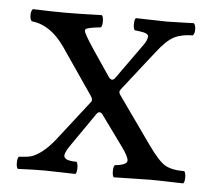

<svg xmlns="http://www.w3.org/2000/svg" viewBox="-40 -474 578 518"><g transform="rotate(5 249.5 -214.5)"><path d="M202 -336 248 -268Q258 -253 267 -266L332 -357Q345 -374 345 -385Q345 -394 317 -397Q311 -398 308 -398Q304 -402 304 -414Q304 -427 308 -431Q320 -431 348 -430Q376 -429 392 -429Q408 -429 432 -430Q456 -431 465 -431Q470 -426 470 -414Q470 -403 465 -398Q435 -398 414.5 -387.5Q394 -377 368 -343L284 -236Q278 -229 284 -221L374 -94Q403 -53 421 -42Q439 -31 474 -31Q478 -27 478 -14Q478 -2 474 2Q464 2 435 1Q406 0 385 0Q366 0 333 1Q300 2 286 2Q282 -2 282 -14Q282 -27 286 -31Q319 -34 319 -46Q319 -57 299 -84L241 -164Q232 -176 223 -162L160 -71Q148 -53 148 -45Q148 -31 182 -31Q186 -27 186 -14Q186 -2 182 2Q170 2 142 1Q114 0 98 0Q66 0 26 2Q22 -2 22 -14Q22 -27 26 -31Q47 -32 58.5 -35Q70 -38 87 -50.5Q104 -63 123 -87L207 -195Q212 -200 206 -210L119 -337Q80 -393 29 -398Q24 -403 24 -414Q24 -426 29 -431Q81 -429 115 -429Q162 -429 216 -431Q220 -427 220 -414Q220 -402 216 -398Q178 -394 175 -389Q174 -387 174 -385Q174 -378 202 -336Z"/></g></svg>

Font: Triodion Unicode
Style: Normal
Weight: 400
Version: Version 1.1